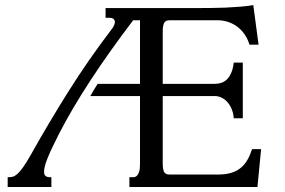

<svg xmlns="http://www.w3.org/2000/svg" viewBox="-20 -748 1139 768"><path d="M428.7 -633.8Q433.1 -639.6 436.3 -646.7Q439.5 -653.8 439.5 -660.2Q439.5 -667 434.6 -671.9Q429.7 -676.8 417 -676.8H402.3V-715.8H775.4Q795.9 -715.8 823.7 -716.1Q851.6 -716.3 881.6 -717.5Q911.6 -718.8 940.9 -721.2Q970.2 -723.6 993.2 -727.5L1014.2 -569.3H978Q970.2 -594.2 957 -612.5Q943.8 -630.9 927 -642.8Q910.2 -654.8 890.4 -660.9Q870.6 -667 849.6 -667H658.2Q640.6 -667 635.7 -654.5Q630.9 -642.1 630.9 -624.5V-412.6H838.9Q853.5 -412.6 866.2 -417Q878.9 -421.4 888.7 -431.4Q898.4 -441.4 905.3 -457.5Q912.1 -473.6 915 -497.6H951.2V-274.9H915Q913.6 -295.4 906.7 -311.8Q899.9 -328.1 889.6 -339.6Q879.4 -351.1 866.5 -357.4Q853.5 -363.8 838.9 -363.8H630.9V-91.3Q630.9 -73.7 635.7 -61.8Q640.6 -49.8 658.2 -49.8H851.1Q882.3 -49.8 904.8 -56.6Q927.2 -63.5 943.1 -76.7Q959 -89.8 969.7 -108.6Q980.5 -127.4 988.3 -151.4H1024.4L1009.8 0H497.6V-39.1H512.2Q521 -39.1 526.4 -43.9Q531.7 -48.8 534.9 -56.4Q538.1 -64 539.1 -73.2Q540 -82.5 540 -91.3V-363.8H341.3Q348.1 -376.5 355.5 -388.4Q362.8 -400.4 370.6 -412.6H540V-667H512.7Q418.9 -543.9 344 -429.7Q269 -315.4 216.3 -213.4Q200.2 -181.6 188.7 -157.2Q177.2 -132.8 169.9 -114.5Q162.6 -96.2 159.4 -83.3Q156.2 -70.3 156.2 -61.5Q156.2 -48.3 162.8 -43.7Q169.4 -39.1 179.7 -39.1H185.5V0H10.7V-39.1H13.2Q22 -39.1 30.5 -41Q39.1 -43 49.3 -52Q59.6 -61 72.8 -79.6Q85.9 -98.1 104.5 -130.9Q173.8 -254.9 253.2 -381.3Q332.5 -507.8 428.7 -633.8Z"/></svg>

Font: Arian AMU Serif
Style: Regular
Weight: 400
Designer: Ruben Hakobyan (Tarumian)
Foundry: Ruben Hakobyan (Tarumian)
Version: Version 1.002